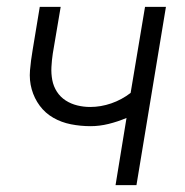

<svg xmlns="http://www.w3.org/2000/svg" viewBox="-20 -540 540 560"><path d="M317 0 349 -196Q323 -185 296.5 -178.5Q270 -172 244 -172Q215 -172 187 -177.5Q159 -183 135.5 -196.5Q112 -210 96 -231.5Q80 -253 72.5 -279.5Q65 -306 67.5 -335Q70 -364 75 -393L96 -520H157L134 -384Q131 -364 130 -344.5Q129 -325 132.5 -306.5Q136 -288 146 -272.5Q156 -257 171.5 -247Q187 -237 205.5 -232.5Q224 -228 243 -228Q274 -228 304.5 -238.5Q335 -249 361 -269L403 -520H464L378 0Z"/></svg>

Font: Iosevka Term Curly Light
Style: Italic
Weight: 300
Italic angle: -9°
Designer: Belleve Invis
Foundry: Belleve Invis
Version: Version 32.3.0